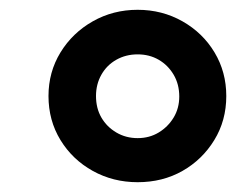

<svg xmlns="http://www.w3.org/2000/svg" viewBox="-20 -730 482 392"><path d="M261 -358Q211 -358 169.5 -381Q128 -404 103.5 -444Q79 -484 79 -534Q79 -583 103.5 -623Q128 -663 169.5 -686.5Q211 -710 261 -710Q311 -710 352.5 -686.5Q394 -663 418 -623Q442 -583 442 -534Q442 -484 417.5 -444Q393 -404 352.5 -381Q312 -358 261 -358ZM261 -448Q285 -448 304 -459.5Q323 -471 334.5 -490Q346 -509 346 -533Q346 -558 334.5 -577.5Q323 -597 304 -608Q285 -619 261 -619Q237 -619 217.5 -608Q198 -597 187 -577.5Q176 -558 176 -534Q176 -509 187 -490Q198 -471 217.5 -459.5Q237 -448 261 -448Z"/></svg>

Font: Montserrat Thin ExtraBold
Style: Italic
Weight: 800
Italic angle: -11.3°
Version: Version 9.000